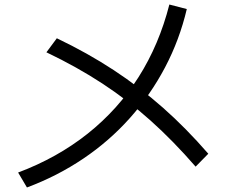

<svg xmlns="http://www.w3.org/2000/svg" viewBox="-20 -790 1040 848"><path d="M60 -28Q233 -93 367 -199.5Q501 -306 592 -449.5Q683 -593 728 -770L805 -750Q773 -614 709 -492.5Q645 -371 554 -269Q463 -167 348 -89.5Q233 -12 99 38ZM844 -54Q745 -168 645 -257.5Q545 -347 433 -420.5Q321 -494 185 -559L231 -621Q367 -556 482 -480.5Q597 -405 699.5 -314.5Q802 -224 900 -111Z"/></svg>

Font: M PLUS 1 Thin
Style: Regular
Weight: 400
Version: Version 1.001